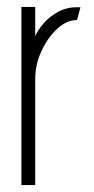

<svg xmlns="http://www.w3.org/2000/svg" viewBox="-20 -536 273 556"><path d="M42 0V-516H82V-431Q89 -448 105.5 -467.5Q122 -487 147 -501Q172 -515 202 -515Q205 -515 207.5 -515Q210 -515 213 -515L203 -478Q173 -478 145.5 -452.5Q118 -427 100 -388Q82 -349 82 -308V0Z"/></svg>

Font: Stick No Bills ExtraLight ExtraLight
Style: Regular
Weight: 250
Version: Version 2.000